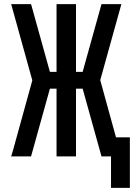

<svg xmlns="http://www.w3.org/2000/svg" viewBox="-20 -755 647 927"><path d="M516 152V0H470L379 -327H347V0H253V-327H221L130 0H34L43 -30L136 -367L34 -735H130L221 -408H253V-735H347V-408H379L470 -735H566L464 -368L540 -92H607V152Z"/></svg>

Font: Iosevka Semibold Extended
Style: Regular
Weight: 600
Width: 7
Monospace: yes
Designer: Belleve Invis
Foundry: Belleve Invis
Version: Version 32.5.0; ttfautohint (v1.8.4)